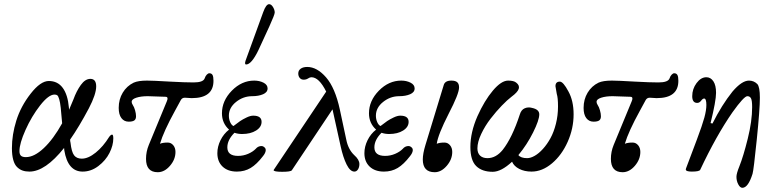

<svg xmlns="http://www.w3.org/2000/svg" viewBox="-20 -811 3705 920"><path d="M121.1 11.2Q102.5 11.2 88.4 6.3Q74.2 1.5 62 -10.3Q49.8 -22 43.5 -44.9Q37.1 -67.9 37.1 -101.1Q37.1 -165.5 58.1 -232.9Q79.6 -301.8 127 -362.3Q174.3 -422.9 213.9 -422.9Q256.3 -422.9 280.5 -390.1Q304.7 -357.4 310.1 -295.9Q310.1 -294.4 310.5 -290.8Q311 -287.1 311 -285.2Q330.1 -329.6 332 -335Q346.2 -374.5 367.2 -403.8Q388.2 -433.1 413.1 -433.1Q440.9 -433.1 440.9 -397Q440.9 -359.4 405.8 -292Q358.4 -202.6 315.9 -142.1Q315.9 -134.8 317.9 -127Q322.8 -83 335 -66.9Q347.2 -50.8 372.1 -50.8Q402.8 -50.8 438.7 -79.8Q474.6 -108.9 502.9 -154.8Q511.2 -166 517.1 -166Q522.9 -166 522.9 -147.9Q522.9 -114.3 504.6 -78.1Q486.3 -42 451.4 -15.4Q416.5 11.2 376 11.2Q304.7 11.2 288.1 -90.8Q287.1 -94.7 287.1 -102.1Q196.8 11.2 121.1 11.2ZM73.2 -86.9Q73.2 -71.8 80.3 -64.9Q87.4 -58.1 104 -58.1Q144 -58.1 189.9 -101.3Q235.8 -144.5 277.8 -220.2Q273.9 -268.6 271 -294.7Q268.1 -320.8 263.7 -335.7Q259.3 -350.6 254.6 -354.2Q250 -357.9 241.2 -357.9Q212.9 -357.9 172.1 -305.7Q131.3 -253.4 102.3 -188.5Q73.2 -123.5 73.2 -86.9Z M735.8 14.2Q679.7 14.2 679.7 -49.8Q679.7 -84 692.9 -116.2L778.8 -324.2Q788.6 -345.7 774.9 -347.2Q700.2 -350.1 688 -350.1Q655.3 -350.1 633.1 -342.8Q610.8 -335.4 610.8 -323.2Q610.8 -316.4 616.7 -307.1Q622.6 -298.8 627.2 -282.7Q631.8 -266.6 631.8 -253.9Q631.8 -239.7 623.5 -233.9Q615.2 -228 596.7 -228Q574.7 -228 561.8 -245.1Q548.8 -262.2 548.8 -293.9Q548.8 -335 568.1 -366.9Q587.4 -398.9 620.6 -415Q642.6 -424.8 684.6 -424.8Q711.4 -424.8 795.9 -419.9Q866.7 -416 907.7 -416Q954.1 -416 960.9 -436Q964.4 -446.8 970.9 -453.4Q977.5 -460 982.9 -460Q993.7 -460 998.3 -451.9Q1002.9 -443.8 1002.9 -423.8Q1002.9 -340.8 898.9 -340.8Q892.1 -340.8 881.8 -341.8Q871.6 -342.8 865.7 -342.8Q853 -342.8 846.7 -332L818.8 -280.8Q763.7 -180.7 746.6 -122.1Q759.8 -127.9 783.7 -127.9Q799.3 -127.9 810.1 -115.2Q820.8 -102.5 820.8 -83Q820.8 -46.9 794.4 -16.4Q768.1 14.2 735.8 14.2Z M1159.2 -502Q1154.3 -502 1154.3 -509.8Q1154.3 -513.2 1156.2 -519L1241.2 -752.9Q1254.9 -791 1269.5 -791Q1279.8 -791 1288.1 -777.3Q1296.4 -763.7 1296.4 -751Q1296.4 -741.2 1270.5 -684.1L1218.3 -570.8Q1185.1 -502 1159.2 -502ZM1115.2 11.2Q1071.8 11.2 1046.6 -12.7Q1021.5 -36.6 1021.5 -77.1Q1021.5 -108.4 1036.6 -139.2Q1051.8 -169.9 1077.6 -189.9Q1043.5 -220.7 1043.5 -268.1Q1043.5 -328.1 1090.8 -376.5Q1138.2 -424.8 1198.2 -424.8Q1223.1 -424.8 1242.7 -414.8Q1262.2 -404.8 1262.2 -387.2Q1262.2 -368.7 1240.5 -359.4Q1218.8 -350.1 1188.5 -350.1Q1145.5 -350.1 1111.1 -322.5Q1076.7 -294.9 1076.7 -256.8Q1076.7 -240.2 1082.8 -226.1Q1088.9 -211.9 1098.6 -207Q1118.7 -222.7 1130.9 -231Q1143.1 -239.3 1161.4 -248Q1179.7 -256.8 1193.4 -256.8Q1233.4 -256.8 1233.4 -227.1Q1233.4 -202.1 1207 -185.5Q1180.7 -168.9 1139.6 -168.9Q1120.6 -168.9 1103.5 -174.8Q1069.3 -140.6 1069.3 -105Q1069.3 -64 1120.6 -64Q1145.5 -64 1168.5 -73.7Q1191.4 -83.5 1205.6 -98.1Q1214.4 -108.4 1226.3 -110.6Q1238.3 -112.8 1244.6 -106.9Q1254.4 -101.1 1253.2 -89.4Q1252 -77.6 1240.2 -63Q1210 -23.4 1180.9 -6.1Q1151.9 11.2 1115.2 11.2Z M1291 3.9 1543 -372.1Q1508.8 -440.9 1472.2 -440.9Q1464.8 -440.9 1456.1 -435.1Q1447.3 -429.2 1435.1 -429.2Q1423.3 -429.2 1416.3 -437.5Q1409.2 -445.8 1409.2 -459Q1409.2 -473.6 1420.9 -481.9Q1432.6 -490.2 1452.1 -490.2Q1499 -490.2 1542.5 -440.2Q1585.9 -390.1 1608.4 -286.1L1639.2 -142.1Q1648.4 -95.2 1677.2 -67.9Q1702.1 -45.9 1702.1 -24.9Q1702.1 -9.8 1695.3 0.7Q1688.5 11.2 1678.2 11.2Q1657.7 11.2 1640.9 -22.7Q1624 -56.6 1612.3 -109.9L1573.2 -287.1L1378.4 4.9Q1373 12.2 1332 12.2Q1291 12.2 1291 3.9Z M1819.8 11.2Q1776.4 11.2 1751.2 -12.7Q1726.1 -36.6 1726.1 -77.1Q1726.1 -108.4 1741.2 -139.2Q1756.3 -169.9 1782.2 -189.9Q1748 -220.7 1748 -268.1Q1748 -328.1 1795.4 -376.5Q1842.8 -424.8 1902.8 -424.8Q1927.7 -424.8 1947.3 -414.8Q1966.8 -404.8 1966.8 -387.2Q1966.8 -368.7 1945.1 -359.4Q1923.3 -350.1 1893.1 -350.1Q1850.1 -350.1 1815.7 -322.5Q1781.2 -294.9 1781.2 -256.8Q1781.2 -240.2 1787.4 -226.1Q1793.5 -211.9 1803.2 -207Q1823.2 -222.7 1835.4 -231Q1847.7 -239.3 1866 -248Q1884.3 -256.8 1897.9 -256.8Q1938 -256.8 1938 -227.1Q1938 -202.1 1911.6 -185.5Q1885.3 -168.9 1844.2 -168.9Q1825.2 -168.9 1808.1 -174.8Q1773.9 -140.6 1773.9 -105Q1773.9 -64 1825.2 -64Q1850.1 -64 1873 -73.7Q1896 -83.5 1910.2 -98.1Q1918.9 -108.4 1930.9 -110.6Q1942.9 -112.8 1949.2 -106.9Q1959 -101.1 1957.8 -89.4Q1956.5 -77.6 1944.8 -63Q1914.6 -23.4 1885.5 -6.1Q1856.4 11.2 1819.8 11.2Z M2063 14.2Q2005.9 14.2 2005.9 -46.9Q2005.9 -74.7 2018.6 -116.2L2106 -402.8Q2111.8 -424.8 2142.6 -424.8Q2162.1 -424.8 2170.9 -417Q2179.7 -409.2 2179.7 -392.1Q2179.7 -361.8 2129.9 -266.1Q2078.6 -165.5 2072.8 -122.1Q2085.9 -127.9 2109.9 -127.9Q2125.5 -127.9 2136.2 -115.2Q2147 -102.5 2147 -83Q2147 -46.9 2120.6 -16.4Q2094.2 14.2 2063 14.2Z M2340.8 12.2Q2290 12.2 2262 -15.1Q2233.9 -42.5 2233.9 -106.9Q2233.9 -176.8 2267.6 -253.9Q2301.3 -329.1 2341.8 -377Q2382.3 -424.8 2414.6 -424.8Q2442.4 -424.8 2453.6 -415Q2470.7 -401.9 2465.6 -385.5Q2460.4 -369.1 2430.7 -347.2Q2410.6 -332 2384 -304.4Q2357.4 -276.9 2330.8 -242.4Q2304.2 -208 2285.9 -169.2Q2267.6 -130.4 2267.6 -100.1Q2267.6 -77.6 2280.3 -65.4Q2293 -53.2 2315.9 -53.2Q2356.4 -53.2 2388.7 -92.8Q2434.1 -150.4 2470.7 -262.2Q2477.5 -285.2 2494.4 -292.2Q2511.2 -299.3 2529.8 -293.9Q2564 -286.6 2564 -263.2Q2564 -235.4 2534.4 -176.3Q2504.9 -117.2 2463.9 -67.9Q2475.6 -53.2 2505.9 -53.2Q2522.5 -53.2 2542.2 -64.5Q2562 -75.7 2581.8 -97.7Q2601.6 -119.6 2617.7 -148.9Q2633.8 -178.2 2643.8 -218Q2653.8 -257.8 2653.8 -300.8Q2653.8 -343.3 2647.9 -360.8L2641.6 -397.9Q2641.6 -419.9 2662.6 -419.9Q2678.7 -419.9 2703.6 -373Q2728.5 -328.1 2728.5 -263.2Q2728.5 -195.3 2700.2 -131.6Q2671.9 -67.9 2625 -28.3Q2578.1 11.2 2526.9 11.2Q2493.2 11.2 2468 -1.7Q2442.9 -14.6 2433.6 -36.1Q2381.8 12.2 2340.8 12.2Z M2963.4 14.2Q2907.2 14.2 2907.2 -49.8Q2907.2 -84 2920.4 -116.2L3006.3 -324.2Q3016.1 -345.7 3002.4 -347.2Q2927.7 -350.1 2915.5 -350.1Q2882.8 -350.1 2860.6 -342.8Q2838.4 -335.4 2838.4 -323.2Q2838.4 -316.4 2844.2 -307.1Q2850.1 -298.8 2854.7 -282.7Q2859.4 -266.6 2859.4 -253.9Q2859.4 -239.7 2851.1 -233.9Q2842.8 -228 2824.2 -228Q2802.2 -228 2789.3 -245.1Q2776.4 -262.2 2776.4 -293.9Q2776.4 -335 2795.7 -366.9Q2814.9 -398.9 2848.1 -415Q2870.1 -424.8 2912.1 -424.8Q2939 -424.8 3023.4 -419.9Q3094.2 -416 3135.3 -416Q3181.6 -416 3188.5 -436Q3191.9 -446.8 3198.5 -453.4Q3205.1 -460 3210.4 -460Q3221.2 -460 3225.8 -451.9Q3230.5 -443.8 3230.5 -423.8Q3230.5 -340.8 3126.5 -340.8Q3119.6 -340.8 3109.4 -341.8Q3099.1 -342.8 3093.3 -342.8Q3080.6 -342.8 3074.2 -332L3046.4 -280.8Q2991.2 -180.7 2974.1 -122.1Q2987.3 -127.9 3011.2 -127.9Q3026.9 -127.9 3037.6 -115.2Q3048.3 -102.5 3048.3 -83Q3048.3 -46.9 3022 -16.4Q2995.6 14.2 2963.4 14.2Z M3537.1 88.9Q3526.4 88.9 3517.6 72.5Q3508.8 56.2 3508.8 36.1Q3508.8 20.5 3522.9 -14.2Q3542 -62 3563 -146.5Q3584 -231 3584 -297.9Q3584 -329.1 3578.6 -339.6Q3573.2 -350.1 3561 -350.1Q3544.9 -350.1 3489.7 -272.9Q3412.1 -161.1 3335 2.9Q3330.1 11.2 3294.9 11.2Q3266.1 11.2 3266.1 1Q3266.1 -2 3267.1 -3.9L3318.8 -141.1Q3345.2 -211.4 3355 -247.3Q3364.7 -283.2 3364.7 -308.1Q3364.7 -338.9 3354 -338.9Q3347.2 -338.9 3339.4 -328.4Q3331.5 -317.9 3320.8 -317.9Q3296.9 -317.9 3296.9 -350.1Q3296.9 -384.8 3317.6 -412.8Q3338.4 -440.9 3364.7 -440.9Q3385.3 -440.9 3398.2 -421.6Q3411.1 -402.3 3411.1 -366.2Q3411.1 -327.6 3384.8 -221.2L3394 -219.2Q3438.5 -308.1 3489.7 -372.1Q3534.7 -424.8 3568.8 -424.8Q3592.3 -424.8 3608.9 -408.2Q3621.1 -394.5 3621.1 -342.8Q3621.1 -288.6 3606.2 -142.1Q3591.3 4.4 3585.9 22Q3564.9 88.9 3537.1 88.9Z"/></svg>

Font: Junicode SmCond
Style: Italic
Weight: 400
Width: 4
Italic angle: -11°
Designer: Peter S. Baker
Version: Version 2.206